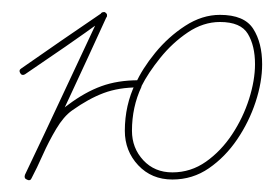

<svg xmlns="http://www.w3.org/2000/svg" viewBox="-20 -291 469 323"><path d="M14 -168Q11 -173 16 -176Q49 -199 83 -222.5Q117 -246 151 -269Q156 -273 159 -268Q162 -263 157 -260Q124 -236 90 -212.5Q56 -189 22 -166Q17 -163 14 -168ZM157 -270Q162 -267 159 -262Q128 -194 96.5 -126.5Q65 -59 33 9Q33 9 33 9Q33 9 33 9Q31 14 25 11Q20 9 22 3Q54 -64 85.5 -131.5Q117 -199 149 -267Q151 -272 157 -270ZM25 11Q20 9 23 3Q32 -15 42.5 -38Q53 -61 66 -82.5Q79 -104 95 -115Q123 -136 150.5 -146Q178 -156 213 -156Q213 -156 213 -156Q213 -156 213 -156Q219 -156 219 -150Q219 -144 213 -144Q180 -144 154.5 -134.5Q129 -125 101 -105Q87 -95 74.5 -74Q62 -53 52 -30.5Q42 -8 33 9Q30 14 25 11ZM270 -1Q301 -1 326.5 -19Q352 -37 370.5 -65Q389 -93 399 -124.5Q409 -156 409 -183Q409 -214 397 -234Q385 -254 350 -254Q322 -254 296 -236.5Q270 -219 249.5 -193.5Q229 -168 218 -146Q218 -146 218 -145Q218 -145 218 -145Q202 -111 202 -71Q202 -42 221 -21.5Q240 -1 270 -1ZM208 -151Q208 -151 208 -151Q208 -150 208 -150Q219 -175 241 -202Q263 -229 291.5 -247.5Q320 -266 350 -266Q391 -266 406 -242.5Q421 -219 421 -183Q421 -153 410 -119.5Q399 -86 379 -56.5Q359 -27 331.5 -8Q304 11 270 11Q235 11 212.5 -13Q190 -37 190 -71Q190 -114 208 -151Z"/></svg>

Font: FRB American Cursive Thin
Style: Italic
Weight: 100
Italic angle: -25°
Version: Version 2.0;Modular Font Editor K font №1